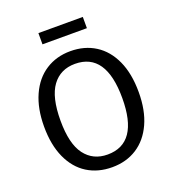

<svg xmlns="http://www.w3.org/2000/svg" viewBox="-154 -980 1000 1109"><g transform="rotate(-20 346.0 -425.0)"><path d="M637 -344Q637 -232 600.5 -152Q564 -72 498.5 -30Q433 12 346 12Q259 12 193.5 -29Q128 -70 91.5 -150Q55 -230 55 -343Q55 -454 91.5 -535Q128 -616 194 -658.5Q260 -701 346 -701Q433 -701 498.5 -659.5Q564 -618 600.5 -538Q637 -458 637 -344ZM156 -343Q156 -200 206.5 -133Q257 -66 346 -66Q536 -66 536 -344Q536 -623 346 -623Q256 -623 206 -555Q156 -487 156 -343ZM209 -793V-862H482V-793Z"/></g></svg>

Font: FiraGOUPP
Style: Medium
Weight: 400
Designer: bBox Type
Foundry: bBox Type GmbH
Version: Version 1.001